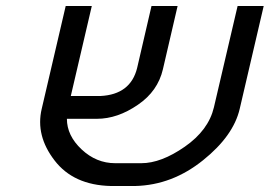

<svg xmlns="http://www.w3.org/2000/svg" viewBox="-20 -620 899 640"><path d="M315 -300Q415 -305 437 -393L485 -600H572L523 -389Q506 -316 440 -271Q372 -224 303 -224H203Q203 -168 252 -122Q301 -76 364 -76H451Q517 -76 596 -131Q675 -186 693 -262L772 -600H859L779 -257Q758 -167 657 -86Q554 -3 431 0H349Q225 -3 162 -85Q98 -168 119 -257L199 -600H286L216 -300Z"/></svg>

Font: Miedinger
Style: Italic
Weight: 400
Italic angle: -13°
Version: Version 001.000